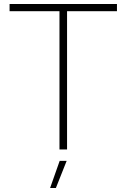

<svg xmlns="http://www.w3.org/2000/svg" viewBox="-20 -749 634 962"><path d="M278 0V-703H316V0ZM28 -693V-729H566V-693ZM231 193 279 57H314L260 193Z"/></svg>

Font: Mona Sans ExtraLight
Style: Regular
Weight: 200
Designer: Deni Anggara
Foundry: GitHub
Version: Version 2.000